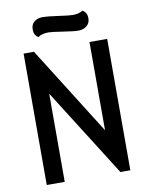

<svg xmlns="http://www.w3.org/2000/svg" viewBox="-90 -886 726 950"><g transform="rotate(-10 272.5 -411.0)"><path d="M390.1 -818.8Q413.1 -806.2 413.1 -777.8Q413.1 -752.4 396 -738.8Q378.9 -725.1 354 -725.1Q332 -725.1 277.3 -733.6Q222.7 -742.2 206.1 -742.2Q171.9 -742.2 153.8 -728Q131.8 -740.2 131.8 -769Q131.8 -794.9 148.4 -808.3Q165 -821.8 190.9 -821.8Q213.9 -821.8 268.1 -814Q322.3 -806.2 338.9 -806.2Q371.6 -806.2 390.1 -818.8ZM157.2 -442.9V0H66.9V-660.2H119.1L397.9 -216.8V-660.2H486.8V0H437Z"/></g></svg>

Font: Sansita Light
Style: Regular
Weight: 300
Designer: Pablo Cosgaya
Foundry: Omnibus-Type
Version: Version 1.006;hotconv 1.0.109;makeotfexe 2.5.65596